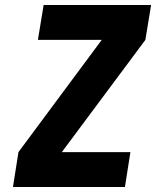

<svg xmlns="http://www.w3.org/2000/svg" viewBox="-20 -750 640 770"><path d="M32 0 54 -140 388 -590H132L155 -730H586L563 -590L228 -140H503L481 0Z"/></svg>

Font: JetBrains Mono ExtraBold
Style: Italic
Weight: 800
Italic angle: -9°
Monospace: yes
Designer: Philipp Nurullin, Konstantin Bulenkov
Foundry: JetBrains
Version: Version 2.305; ttfautohint (v1.8.4.7-5d5b)